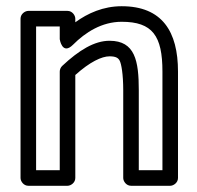

<svg xmlns="http://www.w3.org/2000/svg" viewBox="-20 -572 634 617"><path d="M332 -441C283.7 -441 234.1 -411 179.9 -360.2C174.8 -355.5 172 -348 172 -342V-25H96V-487H172V-446C172 -446 179.6 -393.3 214.7 -428.3C254.3 -468 307.1 -502 371 -502C470.2 -502 502 -456.8 502 -342V-25H426V-282C426 -376.3 414.1 -441 332 -441ZM371 -552C312 -552 262.1 -529.6 222 -500.4V-512C222 -522.7 212.1 -537 197 -537H71C60.3 -537 46 -527.1 46 -512V0C46 10.7 55.9 25 71 25H197C207.7 25 222 15.1 222 0V-331C268.9 -373.2 307 -391 332 -391C353.1 -391 360.1 -385.3 364.5 -377.2C369.9 -367.1 376 -334.1 376 -282V0C376 10.7 385.9 25 401 25H527C537.7 25 552 15.1 552 0V-342C552 -470.4 501.4 -552 371 -552Z"/></svg>

Font: Fog Sans
Style: Outline
Weight: 700
Foundry: Intel Corporation
Version: Version 1.00